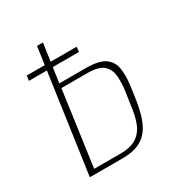

<svg xmlns="http://www.w3.org/2000/svg" viewBox="-124 -583 636 674"><g transform="rotate(-30 193.5 -246.0)"><path d="M49 0 119 -492H143L121 -339H228Q282 -339 305.5 -322Q329 -305 333.5 -275.5Q338 -246 333 -208L327 -165Q322 -129 313.5 -98.5Q305 -68 289.5 -46Q274 -24 248.5 -12Q223 0 182 0ZM77 -18H183Q227 -18 250.5 -34.5Q274 -51 284.5 -79Q295 -107 299 -141L308 -201Q312 -231 310 -258.5Q308 -286 289.5 -303.5Q271 -321 224 -321H119ZM33 -400 36 -420H238L236 -400Z"/></g></svg>

Font: Alumni Sans SC Thin
Style: Italic
Weight: 100
Italic angle: -8°
Designer: Robert E. Leuschke
Foundry: Robert E. Leuschke
Version: Version 1.016